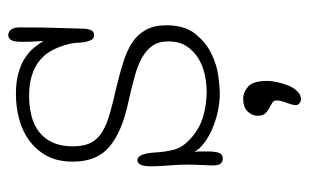

<svg xmlns="http://www.w3.org/2000/svg" viewBox="-158 -356 729 452"><g transform="rotate(-90 206.0 -130.5)"><path d="M159 112Q159 99 169 88.5Q179 78 199 78Q214 78 227.5 89.5Q241 101 241 135Q241 145 238 158.5Q235 172 230 184.5Q225 197 216.5 205.5Q208 214 198 214Q193 214 188.5 210.5Q184 207 184 202Q184 195 189.5 180.5Q195 166 195 156Q195 150 189.5 146.5Q184 143 177 139.5Q170 136 164.5 130Q159 124 159 112ZM74 -37Q75 -29 75 -20Q75 -11 75 -5Q75 10 72 20Q69 30 58 30Q51 30 46.5 25Q42 20 42 6Q42 -2 43 -21Q44 -40 44 -54Q44 -73 42 -97Q40 -121 40 -139Q40 -171 54 -171Q69 -171 72 -136Q74 -101 80 -82Q86 -63 105 -46Q128 -25 156.5 -16.5Q185 -8 216 -8Q235 -8 256 -12.5Q277 -17 294 -27.5Q311 -38 322.5 -55Q334 -72 334 -98Q334 -121 324 -135.5Q314 -150 295 -160.5Q276 -171 248 -178.5Q220 -186 184 -194Q121 -208 86 -237Q51 -266 51 -323Q51 -359 64.5 -384Q78 -409 100.5 -425.5Q123 -442 151.5 -449.5Q180 -457 210 -457Q239 -457 260 -451Q281 -445 296 -435Q311 -425 320 -413.5Q329 -402 335 -392Q334 -405 333.5 -419Q333 -433 333 -441Q333 -461 337 -468Q341 -475 349 -475Q358 -475 362.5 -467.5Q367 -460 367 -449Q367 -389 365.5 -349.5Q364 -310 364 -299Q364 -290 361 -281.5Q358 -273 349 -273Q340 -273 336.5 -281.5Q333 -290 332 -298Q331 -306 330.5 -316.5Q330 -327 325 -342Q320 -360 311 -375.5Q302 -391 288 -402Q274 -413 254 -419.5Q234 -426 206 -426Q181 -426 159 -420.5Q137 -415 121 -402.5Q105 -390 96 -370.5Q87 -351 87 -323Q87 -297 95.5 -280.5Q104 -264 121.5 -253.5Q139 -243 165.5 -235.5Q192 -228 228 -220Q261 -212 287.5 -203.5Q314 -195 332.5 -182.5Q351 -170 361.5 -150.5Q372 -131 372 -103Q372 -60 352 -35Q332 -10 305.5 3Q279 16 252 19.5Q225 23 212 23Q192 23 170.5 18.5Q149 14 130 6Q111 -2 96 -13Q81 -24 74 -37Z"/></g></svg>

Font: Life Savers
Style: Regular
Weight: 400
Designer: Pablo Impallari, Rodrigo Fuenzalida, Brenda Gallo
Foundry: Pablo Impallari, Rodrigo Fuenzalida, Brenda Gallo
Version: Version 3.001; ttfautohint (v0.95) -l 8 -r 50 -G 200 -x 14 -